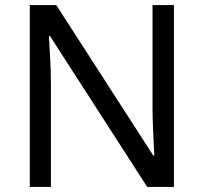

<svg xmlns="http://www.w3.org/2000/svg" viewBox="-20 -734 800 754"><path d="M663 0H558L176 -593H172Q174 -558 177 -506Q180 -454 180 -399V0H97V-714H201L582 -123H586Q585 -139 583.5 -171Q582 -203 580.5 -241Q579 -279 579 -311V-714H663Z"/></svg>

Font: Noto Sans Lepcha
Style: Regular
Weight: 400
Designer: Monotype Design Team
Foundry: Monotype Imaging Inc.
Version: Version 2.006; ttfautohint (v1.8.4.7-5d5b)